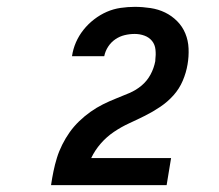

<svg xmlns="http://www.w3.org/2000/svg" viewBox="-20 -863 640 560"><path d="M129 -323V-324Q132 -344 136 -363.5Q140 -383 146 -402.5Q152 -422 161.5 -441Q171 -460 183 -477Q195 -494 210.5 -509Q226 -524 243.5 -536.5Q261 -549 280 -558.5Q299 -568 318 -575.5Q337 -583 357 -591.5Q377 -600 393 -613.5Q409 -627 419 -645.5Q429 -664 433 -685Q433 -686 433 -686.5Q433 -687 433 -688Q433 -688 433 -688Q433 -688 433 -688Q435 -703 433.5 -718Q432 -733 423.5 -743.5Q415 -754 401.5 -759Q388 -764 373 -764Q358 -764 343.5 -760.5Q329 -757 316.5 -748.5Q304 -740 295.5 -727Q287 -714 284 -699H190Q193 -720 201.5 -739.5Q210 -759 223.5 -776Q237 -793 254.5 -806.5Q272 -820 291.5 -828.5Q311 -837 332 -840Q353 -843 373 -843Q396 -843 419 -839.5Q442 -836 461.5 -826.5Q481 -817 496.5 -801.5Q512 -786 520.5 -765.5Q529 -745 530 -721.5Q531 -698 527 -675Q523 -651 513 -627.5Q503 -604 486 -585Q469 -566 447.5 -551.5Q426 -537 403 -525.5Q380 -514 357 -503.5Q334 -493 312.5 -478.5Q291 -464 274 -444.5Q257 -425 246 -402H479L466 -323Z"/></svg>

Font: Iosevka Curly XBdExObl
Style: Regular
Weight: 800
Width: 7
Italic angle: -9°
Monospace: yes
Designer: Belleve Invis
Foundry: Belleve Invis
Version: Version 11.1.0; ttfautohint (v1.8.3)